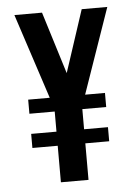

<svg xmlns="http://www.w3.org/2000/svg" viewBox="-47 -628 472 665"><g transform="rotate(-5 189.5 -295.5)"><path d="M138 0V-127H50V-176H138V-246H50V-295H125L28 -591H124L191 -375L262 -591H351L248 -295H317V-246H234V-176H317V-127H234V0Z"/></g></svg>

Font: Alumni Sans SemiBold
Style: Regular
Weight: 600
Designer: Robert E. Leuschke
Foundry: Robert E. Leuschke
Version: Version 1.018